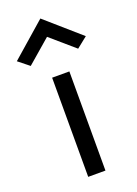

<svg xmlns="http://www.w3.org/2000/svg" viewBox="-169 -779 598 837"><g transform="rotate(-20 130.0 -360.0)"><path d="M130 -635 20 -540 -30 -580 130 -720 290 -580 240 -540ZM90 -460H170V0H90Z"/></g></svg>

Font: Jost
Style: Regular
Weight: 400
Version: Version 3.500